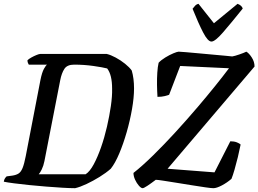

<svg xmlns="http://www.w3.org/2000/svg" viewBox="-32 -987 1355 1007"><path d="M362 0Q334 0 294 -2.5Q254 -5 209 -8.5Q164 -12 120.5 -16.5Q77 -21 42 -25.5Q7 -30 -12 -34Q-11 -44 -6 -51.5Q-1 -59 3 -62L33 -66Q53 -69 65.5 -77Q78 -85 86.5 -106Q95 -127 103 -168L180 -567Q188 -607 198.5 -626Q209 -645 215 -648H119Q117 -651 114.5 -657Q112 -663 112 -671Q119 -678 132.5 -685.5Q146 -693 159.5 -698.5Q173 -704 179 -704H528Q549 -699 575 -685Q601 -671 624 -652.5Q647 -634 659 -617Q671 -576 671 -523Q671 -476 660.5 -415.5Q650 -355 632.5 -294Q615 -233 593.5 -182Q572 -131 549 -102Q524 -80 490 -59Q456 -38 422 -22Q388 -6 362 0ZM171 -73H417Q439 -87 459.5 -125Q480 -163 498 -214.5Q516 -266 529 -322.5Q542 -379 549.5 -431Q557 -483 556 -522Q556 -595 530 -628Q507 -634 458 -641Q409 -648 357 -648Q320 -648 305.5 -625.5Q291 -603 284 -567L201 -142Q196 -117 187 -98.5Q178 -80 171 -73ZM716 0Q708 0 696.5 -13Q685 -26 676.5 -44.5Q668 -63 668 -80Q715 -117 772 -173Q829 -229 889 -294.5Q949 -360 1006 -427Q1052 -481 1094 -533Q1136 -585 1169 -629L913 -641L855 -490Q848 -487 832 -483Q816 -479 794 -479Q792 -509 791.5 -542Q791 -575 793 -606Q795 -637 800 -658Q813 -672 835 -685.5Q857 -699 877.5 -707.5Q898 -716 905 -716Q913 -716 941.5 -713.5Q970 -711 1008.5 -707.5Q1047 -704 1085 -700.5Q1123 -697 1151 -694.5Q1179 -692 1186 -691Q1199 -693 1223.5 -701.5Q1248 -710 1260 -716Q1274 -708 1288.5 -685.5Q1303 -663 1303 -638L847 -102L1093 -83L1176 -246Q1196 -246 1210 -240.5Q1224 -235 1230 -229Q1224 -198 1215.5 -163Q1207 -128 1198 -97Q1189 -66 1182 -49Q1159 -29 1131.5 -14.5Q1104 0 1087 0Q1076 0 1045 -4.5Q1014 -9 973.5 -15.5Q933 -22 893 -28.5Q853 -35 823.5 -39.5Q794 -44 785 -44Q760 -25 741 -12.5Q722 0 716 0ZM1077 -769Q1058 -769 1033 -817.5Q1008 -866 978 -941Q984 -948 990.5 -956Q997 -964 1009 -967L1090 -865L1214 -967Q1237 -958 1241 -942Q1180 -866 1138 -817.5Q1096 -769 1077 -769Z"/></svg>

Font: Texturina 72pt 72pt SemiBold
Style: Italic
Weight: 600
Italic angle: -11°
Designer: Guillermo Torres Carreño
Foundry: Omnibus-Type
Version: Version 1.002; ttfautohint (v1.8.3)